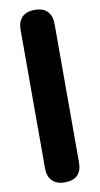

<svg xmlns="http://www.w3.org/2000/svg" viewBox="-99 -758 515 991"><g transform="rotate(-10 158.0 -262.0)"><path d="M158 190Q115 190 92 166.5Q69 143 69 100V-624Q69 -668 92 -691Q115 -714 158 -714Q201 -714 224 -691Q247 -668 247 -624V100Q247 190 158 190Z"/></g></svg>

Font: Chiron GoRound TC H
Style: Regular
Weight: 900
Designer: Ryoko NISHIZUKA 西塚涼子 (kana, bopomofo & ideographs); Paul D. Hunt (Latin, Greek & Cyrillic); Sandoll Communications 산돌커뮤니
Foundry: Adobe
Version: Version 1.000;hotconv 1.1.1;makeotfexe 2.6.0